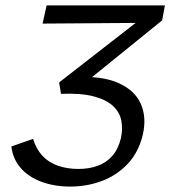

<svg xmlns="http://www.w3.org/2000/svg" viewBox="-20 -678 628 708"><path d="M239 10Q180 10 132 -8Q84 -26 55.5 -59.5Q27 -93 22 -138L102 -166Q113 -129 136 -104Q159 -79 193.5 -67Q228 -55 269 -55Q308 -55 340 -66.5Q372 -78 394 -103Q416 -128 426 -169Q433 -202 427.5 -232.5Q422 -263 397.5 -286.5Q373 -310 326 -322.5Q279 -335 205 -332L198 -374L531 -633L552 -594L137 -591L152 -658H588L578 -603L262 -347L252 -394Q356 -399 416.5 -372Q477 -345 499 -295.5Q521 -246 507 -183Q492 -118 452 -75Q412 -32 356.5 -11Q301 10 239 10Z"/></svg>

Font: Ysabeau Infant Medium
Style: Italic
Weight: 500
Italic angle: -12°
Designer: Christian Thalmann (Catharsis Fonts)
Version: Version 2.001;gftools[0.9.30]; featfreeze: ss01,ss02,lnum